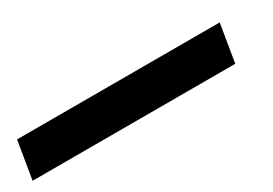

<svg xmlns="http://www.w3.org/2000/svg" viewBox="-50 -185 682 480"><g transform="rotate(-30 290.5 54.5)"><path d="M-40 109 -22 0H563L545 109Z"/></g></svg>

Font: Nunito Sans 7pt Expanded ExtraBold
Style: Italic
Weight: 800
Width: 7
Italic angle: -9°
Designer: Vernon Adams
Foundry: Vernon Adams
Version: Version 3.101;gftools[0.9.27]